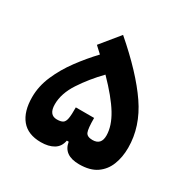

<svg xmlns="http://www.w3.org/2000/svg" viewBox="-142 -743 869 879"><g transform="rotate(30 293.0 -303.0)"><path d="M183.1 3.9Q114.7 3.9 80.3 -37.8Q45.9 -79.6 45.9 -155.8Q45.9 -213.4 70.6 -270.3Q95.2 -327.1 134.5 -380.1Q173.8 -433.1 217.3 -479Q201.2 -494.1 183.1 -510.7L264.2 -609.9Q402.8 -490.2 472.9 -387.7Q543 -285.2 543 -173.8Q543 -124.5 527.3 -84.2Q511.7 -43.9 477.3 -20Q442.9 3.9 385.7 3.9Q303.7 3.9 293 -62H283.2Q276.9 -27.8 250.5 -12Q224.1 3.9 183.1 3.9ZM285.2 -412.1Q231 -356.4 191.7 -296.4Q152.3 -236.3 152.3 -179.2Q152.3 -123 194.8 -123Q215.3 -123 225.8 -129.6Q236.3 -136.2 239.7 -155.8Q243.2 -175.3 242.7 -214.4H339.4Q339.4 -157.2 346.9 -140.1Q354.5 -123 382.8 -123Q429.2 -123 428.7 -173.3Q428.2 -223.1 393.6 -280Q358.9 -336.9 285.2 -412.1Z"/></g></svg>

Font: Cascadia Code SemiBold
Style: Regular
Weight: 600
Monospace: yes
Designer: Aaron Bell
Foundry: Saja Typeworks
Version: Version 2404.023; ttfautohint (v1.8.4)